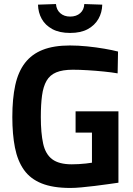

<svg xmlns="http://www.w3.org/2000/svg" viewBox="-20 -920 657 950"><path d="M328 10Q242 10 186 -12.5Q130 -35 98.5 -79.5Q67 -124 54 -189.5Q41 -255 41 -341Q41 -432 55.5 -498.5Q70 -565 103.5 -608.5Q137 -652 191.5 -673.5Q246 -695 326 -695Q367 -695 411.5 -690.5Q456 -686 496.5 -679Q537 -672 564 -665L562 -557Q534 -562 494.5 -566Q455 -570 414 -572.5Q373 -575 340 -575Q290 -575 258.5 -562Q227 -549 210.5 -520.5Q194 -492 188 -447.5Q182 -403 182 -341Q182 -262 193.5 -209.5Q205 -157 238.5 -132Q272 -107 335 -107Q351 -107 369.5 -108Q388 -109 405.5 -111Q423 -113 435 -115V-264H354V-369H566V-16Q544 -13 513 -8.5Q482 -4 448.5 0Q415 4 383.5 7Q352 10 328 10ZM327 -757Q274 -757 239 -776Q204 -795 186.5 -826.5Q169 -858 168 -897L257 -900Q259 -872 278 -855Q297 -838 327 -838Q358 -838 377 -855Q396 -872 397 -900L486 -897Q485 -858 467 -826.5Q449 -795 414.5 -776Q380 -757 327 -757Z"/></svg>

Font: Cairo Play
Style: Bold
Weight: 700
Version: Version 3.119